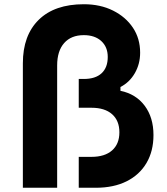

<svg xmlns="http://www.w3.org/2000/svg" viewBox="-20 -887 790 907"><path d="M352 0H432Q517 0 578 -30.5Q639 -61 672 -117Q705 -173 705 -249Q705 -332 663.5 -387.5Q622 -443 549 -458V-476Q592 -498 617 -541.5Q642 -585 642 -638Q642 -705 608 -756Q574 -807 514 -837Q454 -867 376 -867Q238 -867 163 -793.5Q88 -720 88 -588V0H250V-578Q250 -646 283 -683.5Q316 -721 376 -721Q428 -721 458.5 -693Q489 -665 489 -618Q489 -568 460 -541Q431 -514 376 -514H352V-378H412Q475 -378 509.5 -347.5Q544 -317 544 -262Q544 -207 509.5 -176.5Q475 -146 412 -146H352Z"/></svg>

Font: Martian Mono SemiExpanded
Style: Bold
Weight: 700
Width: 6
Designer: Roman Shamin
Foundry: Evil Martians
Version: Version 1.000